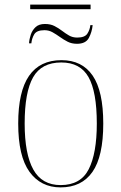

<svg xmlns="http://www.w3.org/2000/svg" viewBox="-20 -803 527 833"><path d="M111 -763V-783H373V-763ZM106 -615Q107 -633 113.5 -652.5Q120 -672 134.5 -685.5Q149 -699 175 -699Q199 -699 216.5 -690Q234 -681 249 -669.5Q264 -658 279.5 -649Q295 -640 315 -640Q348 -640 359 -657Q370 -674 372 -694H382Q379 -664 365.5 -638.5Q352 -613 314 -613Q291 -613 273.5 -622Q256 -631 240 -642.5Q224 -654 208 -663Q192 -672 173 -672Q139 -672 128.5 -654Q118 -636 116 -615ZM243 10Q157 10 108 -57.5Q59 -125 59 -267Q59 -406 106 -474Q153 -542 247 -542Q336 -542 382 -475Q428 -408 428 -267Q428 -124 381 -57Q334 10 243 10ZM243 0Q330 0 365 -69Q400 -138 400 -267Q400 -405 364 -468.5Q328 -532 246 -532Q160 -532 123.5 -467.5Q87 -403 87 -267Q87 -135 124.5 -67.5Q162 0 243 0Z"/></svg>

Font: Noto Serif Display SemiCondensed Thin
Style: Regular
Weight: 100
Width: 4
Designer: Monotype Design Team
Foundry: Monotype Imaging Inc.
Version: Version 2.009